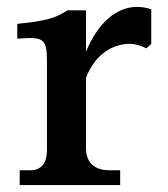

<svg xmlns="http://www.w3.org/2000/svg" viewBox="-20 -536 486 556"><path d="M229 -107V-311C256 -380 307 -409 356 -409C372 -409 388 -404 404 -396L418 -409V-509C404 -514 390 -516 376 -516C318 -516 263 -470 229 -386V-506H175C142 -484 113 -475 30 -467V-424C106 -430 116 -425 116 -358V-101C116 -64 99 -43 69 -43H37V0H328V-43H296C253 -43 229 -66 229 -107Z"/></svg>

Font: LT Superior Serif Semibold
Style: Regular
Weight: 600
Designer: Daniel Lyons
Foundry: LyonsType
Version: Version 2.120;FEAKit 1.0